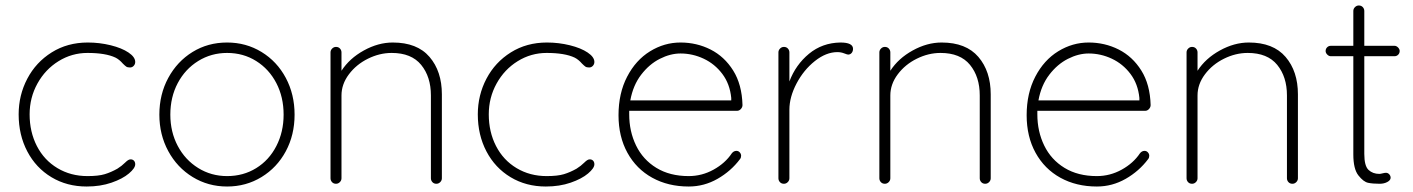

<svg xmlns="http://www.w3.org/2000/svg" viewBox="-20 -670 5151 700"><path d="M473 -444Q473 -436 467.5 -430Q462 -424 454 -424Q445 -424 440.5 -427Q436 -430 428 -438Q415 -453 401 -460Q365 -477 299 -477Q242 -477 193.5 -447Q145 -417 116.5 -365.5Q88 -314 88 -253Q88 -189 114.5 -137.5Q141 -86 189.5 -57Q238 -28 299 -28Q339 -28 362 -35Q385 -42 408 -55Q424 -65 436 -77Q441 -82 446 -85.5Q451 -89 456 -89Q464 -89 468.5 -84Q473 -79 473 -71Q473 -57 450 -37.5Q427 -18 386.5 -4Q346 10 296 10Q224 10 167.5 -24Q111 -58 79.5 -118Q48 -178 48 -253Q48 -323 79.5 -383Q111 -443 168.5 -479Q226 -515 300 -515Q343 -515 383.5 -505Q424 -495 448.5 -478.5Q473 -462 473 -444Z M808 10Q739 10 682.5 -24.5Q626 -59 593.5 -119Q561 -179 561 -252Q561 -326 593.5 -386Q626 -446 682 -480.5Q738 -515 808 -515Q877 -515 933.5 -480.5Q990 -446 1022 -386Q1054 -326 1054 -252Q1054 -178 1022 -118.5Q990 -59 933.5 -24.5Q877 10 808 10ZM808 -477Q750 -477 702.5 -447.5Q655 -418 628 -367Q601 -316 601 -252Q601 -189 628 -138Q655 -87 702.5 -57.5Q750 -28 808 -28Q867 -28 914 -57Q961 -86 987.5 -137.5Q1014 -189 1014 -252Q1014 -316 987.5 -367Q961 -418 914 -447.5Q867 -477 808 -477Z M1591 -326V-20Q1591 -12 1585 -6Q1579 0 1571 0Q1562 0 1556.5 -6Q1551 -12 1551 -20V-322Q1551 -390 1515.5 -433.5Q1480 -477 1408 -477Q1364 -477 1321.5 -456Q1279 -435 1252 -399Q1225 -363 1225 -322V-20Q1225 -12 1219 -6Q1213 0 1205 0Q1196 0 1190.5 -6Q1185 -12 1185 -20V-479Q1185 -487 1191 -493Q1197 -499 1205 -499Q1214 -499 1219.5 -493Q1225 -487 1225 -479V-412Q1254 -457 1306.5 -486Q1359 -515 1412 -515Q1501 -515 1546 -462.5Q1591 -410 1591 -326Z M2147 -444Q2147 -436 2141.5 -430Q2136 -424 2128 -424Q2119 -424 2114.5 -427Q2110 -430 2102 -438Q2089 -453 2075 -460Q2039 -477 1973 -477Q1916 -477 1867.5 -447Q1819 -417 1790.5 -365.5Q1762 -314 1762 -253Q1762 -189 1788.5 -137.5Q1815 -86 1863.5 -57Q1912 -28 1973 -28Q2013 -28 2036 -35Q2059 -42 2082 -55Q2098 -65 2110 -77Q2115 -82 2120 -85.5Q2125 -89 2130 -89Q2138 -89 2142.5 -84Q2147 -79 2147 -71Q2147 -57 2124 -37.5Q2101 -18 2060.5 -4Q2020 10 1970 10Q1898 10 1841.5 -24Q1785 -58 1753.5 -118Q1722 -178 1722 -253Q1722 -323 1753.5 -383Q1785 -443 1842.5 -479Q1900 -515 1974 -515Q2017 -515 2057.5 -505Q2098 -495 2122.5 -478.5Q2147 -462 2147 -444Z M2682 -102Q2682 -95 2678 -90Q2645 -46 2596 -18Q2547 10 2491 10Q2416 10 2358 -22Q2300 -54 2267.5 -113Q2235 -172 2235 -250Q2235 -330 2266.5 -390.5Q2298 -451 2350 -483Q2402 -515 2461 -515Q2520 -515 2570.5 -489.5Q2621 -464 2653 -413Q2685 -362 2687 -287Q2687 -279 2681 -272.5Q2675 -266 2667 -266H2274V-253Q2274 -191 2299 -139.5Q2324 -88 2373 -58Q2422 -28 2491 -28Q2539 -28 2581.5 -51.5Q2624 -75 2648 -111Q2655 -120 2665 -120Q2672 -120 2677 -114.5Q2682 -109 2682 -102ZM2278 -304H2646V-313Q2641 -364 2613.5 -400.5Q2586 -437 2545.5 -456Q2505 -475 2461 -475Q2424 -475 2385.5 -455.5Q2347 -436 2317.5 -397.5Q2288 -359 2278 -304Z M3090 -492Q3090 -483 3085 -477Q3080 -471 3072 -471Q3069 -471 3057.5 -475.5Q3046 -480 3033 -480Q2992 -480 2951 -447.5Q2910 -415 2884 -365.5Q2858 -316 2858 -270V-20Q2858 -12 2852 -6Q2846 0 2838 0Q2829 0 2823.5 -6Q2818 -12 2818 -20V-479Q2818 -487 2824 -493Q2830 -499 2838 -499Q2847 -499 2852.5 -493Q2858 -487 2858 -479V-373Q2881 -434 2929.5 -474Q2978 -514 3044 -515Q3090 -515 3090 -492Z M3592 -326V-20Q3592 -12 3586 -6Q3580 0 3572 0Q3563 0 3557.5 -6Q3552 -12 3552 -20V-322Q3552 -390 3516.5 -433.5Q3481 -477 3409 -477Q3365 -477 3322.5 -456Q3280 -435 3253 -399Q3226 -363 3226 -322V-20Q3226 -12 3220 -6Q3214 0 3206 0Q3197 0 3191.5 -6Q3186 -12 3186 -20V-479Q3186 -487 3192 -493Q3198 -499 3206 -499Q3215 -499 3220.5 -493Q3226 -487 3226 -479V-412Q3255 -457 3307.5 -486Q3360 -515 3413 -515Q3502 -515 3547 -462.5Q3592 -410 3592 -326Z M4170 -102Q4170 -95 4166 -90Q4133 -46 4084 -18Q4035 10 3979 10Q3904 10 3846 -22Q3788 -54 3755.5 -113Q3723 -172 3723 -250Q3723 -330 3754.5 -390.5Q3786 -451 3838 -483Q3890 -515 3949 -515Q4008 -515 4058.5 -489.5Q4109 -464 4141 -413Q4173 -362 4175 -287Q4175 -279 4169 -272.5Q4163 -266 4155 -266H3762V-253Q3762 -191 3787 -139.5Q3812 -88 3861 -58Q3910 -28 3979 -28Q4027 -28 4069.5 -51.5Q4112 -75 4136 -111Q4143 -120 4153 -120Q4160 -120 4165 -114.5Q4170 -109 4170 -102ZM3766 -304H4134V-313Q4129 -364 4101.5 -400.5Q4074 -437 4033.5 -456Q3993 -475 3949 -475Q3912 -475 3873.5 -455.5Q3835 -436 3805.5 -397.5Q3776 -359 3766 -304Z M4712 -326V-20Q4712 -12 4706 -6Q4700 0 4692 0Q4683 0 4677.5 -6Q4672 -12 4672 -20V-322Q4672 -390 4636.5 -433.5Q4601 -477 4529 -477Q4485 -477 4442.5 -456Q4400 -435 4373 -399Q4346 -363 4346 -322V-20Q4346 -12 4340 -6Q4334 0 4326 0Q4317 0 4311.5 -6Q4306 -12 4306 -20V-479Q4306 -487 4312 -493Q4318 -499 4326 -499Q4335 -499 4340.5 -493Q4346 -487 4346 -479V-412Q4375 -457 4427.5 -486Q4480 -515 4533 -515Q4622 -515 4667 -462.5Q4712 -410 4712 -326Z M5083 -484Q5083 -476 5077.5 -470.5Q5072 -465 5064 -465H4954V-109Q4954 -65 4969.5 -50.5Q4985 -36 5009 -36Q5013 -36 5020.5 -38Q5028 -40 5033 -40Q5040 -40 5045 -34.5Q5050 -29 5050 -22Q5050 -13 5038 -6.5Q5026 0 5010 0Q4985 0 4968 -3.5Q4951 -7 4932.5 -30.5Q4914 -54 4914 -107V-465H4832Q4825 -465 4819 -471Q4813 -477 4813 -484Q4813 -492 4818.5 -497.5Q4824 -503 4832 -503H4914V-630Q4914 -638 4920 -644Q4926 -650 4934 -650Q4943 -650 4948.5 -644Q4954 -638 4954 -630V-503H5064Q5071 -503 5077 -497Q5083 -491 5083 -484Z"/></svg>

Font: Quicksand Light
Style: Regular
Weight: 300
Designer: Andrew Paglinawan
Foundry: Andrew Paglinawan
Version: Version 3.000